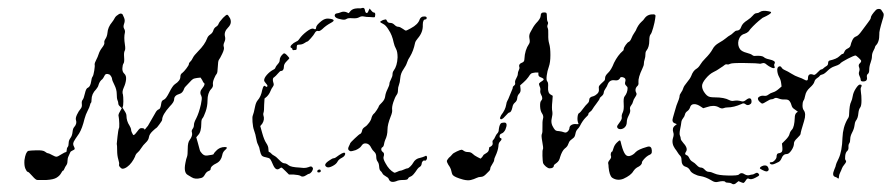

<svg xmlns="http://www.w3.org/2000/svg" viewBox="-20 -464 2298 495"><path d="M283 -425Q291 -432 296 -427Q297 -425 300 -418Q303 -411 300 -403Q297 -395 300 -390Q303 -385 302 -380Q299 -368 302 -349Q304 -337 301.5 -333Q299 -329 300 -316.5Q301 -304 298.5 -300.5Q296 -297 295.5 -288Q295 -279 300.5 -274Q306 -269 305 -259Q304 -249 299 -238Q294 -227 297 -220Q298 -215 298 -202.5Q298 -190 296 -188Q295 -187 300.5 -179Q306 -171 306 -166Q306 -152 314 -140Q318 -133 318 -130Q318 -127 319.5 -123.5Q321 -120 322.5 -117.5Q324 -115 325 -116Q328 -117 333 -124Q338 -131 341 -133Q344 -134 348 -133.5Q352 -133 352 -131Q352 -127 359 -137Q360 -138 361 -139Q366 -148 380 -172Q384 -180 389 -182Q391 -183 391.5 -183.5Q392 -184 393 -186Q394 -188 394.5 -190.5Q395 -193 396 -199Q397 -205 402.5 -207Q408 -209 416.5 -226Q425 -243 431 -247Q445 -256 445 -266Q445 -273 450 -276Q454 -279 460.5 -287.5Q467 -296 467 -299Q467 -302 470.5 -305Q474 -308 477 -314.5Q480 -321 491 -332Q508 -349 514 -365Q516 -371 522 -375Q528 -379 530 -385.5Q532 -392 537 -395Q542 -398 543.5 -402.5Q545 -407 555 -418Q563 -426 565.5 -426Q568 -426 573 -417Q579 -404 568 -393Q557 -382 560 -370Q562 -363 558.5 -355.5Q555 -348 557 -343Q559 -338 553 -325.5Q547 -313 544.5 -310Q542 -307 541.5 -291.5Q541 -276 538.5 -273.5Q536 -271 532 -261.5Q528 -252 529 -246Q530 -240 524 -234Q515 -224 515 -205Q515 -190 510 -176Q505 -162 502 -159Q499 -156 499 -146Q499 -124 491 -116L486 -110L490 -96Q494 -82 495 -77.5Q496 -73 501.5 -67.5Q507 -62 514 -63Q531 -65 531 -67Q531 -69 537 -75Q546 -85 560 -85Q570 -85 559 -76Q554 -71 553 -64Q550 -49 538 -43Q523 -36 523 -28Q523 -25 517.5 -23Q512 -21 508 -13.5Q504 -6 498 -5Q483 -1 474 -7Q468 -11 464 -13Q453 -19 458 -44Q460 -55 462 -59.5Q464 -64 464 -80.5Q464 -97 469 -103Q477 -114 475 -122Q473 -127 476.5 -131.5Q480 -136 480 -142Q480 -148 486 -159Q493 -173 498 -195Q499 -202 500 -207Q501 -212 499 -217Q493 -227 502 -237Q510 -247 506 -250Q504 -251 501 -258L497 -264L488 -263Q481 -262 478 -260.5Q475 -259 467 -250Q455 -238 455 -236Q451 -224 443 -222Q429 -218 429 -208Q429 -201 418 -190Q398 -168 398 -155Q398 -153 391 -143.5Q384 -134 383 -134Q382 -134 373.5 -126Q365 -118 364 -110.5Q363 -103 356 -96.5Q349 -90 344 -82Q339 -74 334.5 -70.5Q330 -67 328 -60Q325 -53 319.5 -45.5Q314 -38 307.5 -33.5Q301 -29 296 -29Q293 -29 289.5 -33Q286 -37 287 -40Q288 -43 285 -53Q282 -63 282 -76.5Q282 -90 281 -93Q281 -96 283 -112.5Q285 -129 286 -132Q288 -134 287.5 -146Q287 -158 286 -163Q284 -168 289 -176L294 -185L290 -189Q285 -193 285 -197Q285 -201 283 -205.5Q281 -210 281 -221.5Q281 -233 275 -245Q269 -257 269 -260Q269 -263 266.5 -267Q264 -271 262 -272Q252 -276 249 -268Q246 -262 244 -260Q237 -255 234 -245Q233 -240 228 -234Q216 -222 216 -207Q216 -200 214.5 -199Q213 -198 212 -193Q211 -188 206 -178.5Q201 -169 198 -158Q192 -133 184 -120Q172 -103 170 -98.5Q168 -94 169 -90Q173 -82 172.5 -80Q172 -78 167 -76Q162 -74 161 -71Q160 -68 157 -62Q154 -56 154 -49Q154 -42 151 -38Q148 -34 146 -29Q144 -24 142.5 -24Q141 -24 137.5 -17.5Q134 -11 126 -6Q118 -1 100 0Q92 0 85.5 0Q79 0 77 0Q73 1 63.5 -10Q54 -21 51.5 -21Q49 -21 45.5 -29Q42 -37 43 -51Q46 -72 53 -75Q57 -76 74 -76.5Q91 -77 96 -73Q101 -69 103.5 -69Q106 -69 115 -64Q122 -60 125.5 -60Q129 -60 138 -66Q148 -72 150 -72Q152 -72 152 -77Q152 -82 154.5 -85Q157 -88 157 -95Q157 -102 161.5 -108Q166 -114 167 -123.5Q168 -133 171 -136Q179 -145 176 -154Q174 -159 178.5 -168.5Q183 -178 187.5 -183Q192 -188 191 -195.5Q190 -203 193 -206.5Q196 -210 199 -223.5Q202 -237 207 -238Q213 -241 215 -254Q216 -263 219 -267Q221 -270 223 -282Q225 -294 224 -298Q224 -302 228 -309.5Q232 -317 234.5 -325Q237 -333 243.5 -341.5Q250 -350 249 -354Q248 -358 252 -364Q256 -370 257 -379Q258 -394 269 -407Q273 -412 275.5 -417Q278 -422 283 -425Z M800 -26Q807 -29 807 -23Q807 -20 802.5 -19.5Q798 -19 798 -22Q798 -25 800 -26ZM854 -64Q870 -75 870 -67Q869 -61 861 -57Q853 -53 850 -47Q847 -41 837.5 -36Q828 -31 823 -33Q811 -39 830 -51Q837 -56 840.5 -56Q844 -56 854 -64ZM711 -326Q714 -328 720 -321.5Q726 -315 726 -314Q726 -313 719 -306Q712 -299 712 -293Q712 -281 704 -281Q702 -281 696.5 -274.5Q691 -268 687 -265Q681 -262 685 -250Q687 -245 683.5 -240.5Q680 -236 677 -228.5Q674 -221 668 -215L662 -210L661 -194Q661 -178 659.5 -174Q658 -170 659 -167Q663 -156 656 -145L651 -139L656 -121Q661 -103 666.5 -95Q672 -87 672 -79.5Q672 -72 674 -72Q676 -72 679 -68.5Q682 -65 687 -62.5Q692 -60 700 -51.5Q708 -43 713 -43Q718 -43 724 -38Q730 -33 752 -32Q755 -32 763 -31Q770 -31 775 -33Q785 -38 787 -29Q787 -28 786 -25.5Q785 -23 783.5 -21Q782 -19 780 -17.5Q778 -16 777 -16Q775 -16 769 -12Q760 -6 754 -11Q750 -13 737 -14H725L716 -23Q707 -32 705.5 -32Q704 -32 700 -29Q691 -23 684 -39Q679 -51 676.5 -54Q674 -57 665.5 -58.5Q657 -60 654.5 -63.5Q652 -67 650 -76Q649 -84 645.5 -90.5Q642 -97 640.5 -107Q639 -117 635 -128Q632 -136 631 -149.5Q630 -163 632 -167Q634 -171 638 -191Q640 -200 644 -205Q653 -215 656 -232Q658 -240 660 -242Q662 -244 665 -241Q667 -239 669 -241Q671 -243 666 -248.5Q661 -254 661 -257Q661 -263 668 -271Q675 -279 684 -284Q689 -286 690 -289.5Q691 -293 696 -298.5Q701 -304 701 -308Q701 -318 711 -326ZM809 -410Q818 -417 827 -416Q850 -414 833 -405Q820 -398 811 -389Q804 -383 801 -384Q795 -386 791 -378Q789 -374 781.5 -365.5Q774 -357 772.5 -357Q771 -357 765 -353Q759 -349 752 -349Q747 -349 746 -347.5Q745 -346 745 -340Q745 -337 744 -336Q743 -335 739 -335Q734 -334 734 -336.5Q734 -339 732 -340Q724 -343 737 -353L744 -357Q748 -358 752 -364Q759 -374 771 -383Q783 -392 788 -390Q795 -386 795 -393Q795 -399 809 -410ZM1069 -421Q1080 -423 1080 -418Q1080 -414 1077 -414Q1070 -414 1070 -400Q1071 -381 1057 -365Q1051 -358 1050 -353Q1046 -333 1037 -318Q1032 -311 1029.5 -303Q1027 -295 1020 -285Q1013 -275 1012 -263Q1011 -251 1008.5 -245Q1006 -239 1006 -231.5Q1006 -224 1003 -220Q998 -213 994 -200.5Q990 -188 991 -181Q992 -175 987 -163Q979 -143 979 -130Q979 -115 973 -103Q971 -98 970 -92Q969 -86 966 -84.5Q963 -83 963 -79Q963 -75 967 -72Q972 -69 969 -60Q967 -55 974 -43Q983 -26 996 -19Q998 -18 1004 -21Q1010 -24 1012.5 -24Q1015 -24 1021.5 -27Q1028 -30 1030.5 -30Q1033 -30 1038 -35Q1043 -40 1045 -44Q1051 -55 1063 -57Q1071 -59 1075 -61Q1081 -65 1081 -57Q1081 -54 1079 -51.5Q1077 -49 1075 -50Q1072 -51 1069.5 -48Q1067 -45 1067 -41Q1066 -36 1062.5 -34Q1059 -32 1056 -28Q1045 -11 1039 -9Q1033 -7 1032 -3.5Q1031 0 1019.5 0Q1008 0 1002 3Q986 9 982 -3Q981 -6 974.5 -9.5Q968 -13 966 -17Q964 -21 961 -23.5Q958 -26 957.5 -34.5Q957 -43 953.5 -47.5Q950 -52 950 -60Q950 -68 945 -72.5Q940 -77 937 -83Q931 -96 919 -94Q915 -93 911.5 -87.5Q908 -82 897 -77Q887 -74 884.5 -74Q882 -74 879 -77Q876 -80 879.5 -87Q883 -94 883 -95Q883 -96 894.5 -107Q906 -118 909 -119Q912 -120 914 -129Q915 -133 921 -137Q926 -140 931.5 -147.5Q937 -155 938 -161Q939 -165 942 -169Q946 -172 951.5 -180.5Q957 -189 957 -191Q957 -192 964.5 -199.5Q972 -207 973 -215.5Q974 -224 979 -234Q984 -244 984 -248Q984 -252 988 -259.5Q992 -267 992 -272.5Q992 -278 995 -282Q1004 -294 1005 -316Q1005 -331 1001 -338Q997 -345 995 -354Q991 -374 982 -387Q975 -399 967.5 -402.5Q960 -406 960 -408Q960 -408 963 -410Q966 -412 969.5 -413Q973 -414 974.5 -414Q976 -414 978 -409.5Q980 -405 986 -405Q992 -405 997 -400Q1002 -395 1006.5 -395Q1011 -395 1018 -390Q1025 -385 1026.5 -385Q1028 -385 1039 -391Q1058 -401 1062 -414Q1064 -419 1069 -421ZM912 -443Q920 -446 921 -437Q922 -431 925 -430.5Q928 -430 930 -436L933 -442L937 -437Q941 -432 943 -432Q949 -432 947 -423Q947 -420 945.5 -419.5Q944 -419 935 -420Q924 -420 918 -421.5Q912 -423 906 -419.5Q900 -416 888.5 -417Q877 -418 873 -415Q869 -412 860 -414Q842 -417 843 -425Q844 -429 848.5 -429.5Q853 -430 859 -432.5Q865 -435 872 -433L879 -430L884 -436Q889 -441 896.5 -442Q904 -443 906.5 -442.5Q909 -442 912 -443Z M1582 -91Q1587 -72 1592.5 -65.5Q1598 -59 1607 -63Q1614 -66 1619 -72Q1626 -79 1647 -85Q1655 -88 1658 -84Q1660 -82 1660.5 -76Q1661 -70 1659 -68Q1658 -66 1651 -63Q1646 -60 1640.5 -54Q1635 -48 1635 -45Q1635 -38 1622 -32Q1617 -29 1613 -23Q1607 -12 1587 -3Q1571 3 1558 -6Q1551 -12 1549 -33Q1549 -39 1548 -42.5Q1547 -46 1552 -52Q1557 -58 1555 -62Q1554 -65 1555 -69Q1556 -73 1558 -73Q1559 -73 1561.5 -81.5Q1564 -90 1570 -96Q1576 -102 1578 -102Q1580 -102 1582 -91ZM1273 -147Q1277 -148 1281 -148Q1290 -147 1283 -130Q1279 -122 1273.5 -120Q1268 -118 1268 -113Q1268 -108 1271 -108Q1276 -106 1269 -99Q1265 -95 1265 -87Q1264 -76 1257 -61Q1254 -55 1254 -51.5Q1254 -48 1249 -40.5Q1244 -33 1244 -29.5Q1244 -26 1241.5 -23.5Q1239 -21 1232.5 -14.5Q1226 -8 1220 -8Q1214 -8 1208 -5Q1202 -2 1194 0Q1186 2 1174 -1Q1152 -7 1147 -13Q1145 -16 1143.5 -23.5Q1142 -31 1136 -39Q1132 -46 1132 -48.5Q1132 -51 1137 -57Q1142 -61 1146 -66Q1148 -69 1157.5 -73.5Q1167 -78 1170 -78Q1172 -78 1176 -75Q1180 -72 1187 -72Q1194 -72 1198.5 -67.5Q1203 -63 1211 -59L1219 -55L1223 -59Q1226 -64 1227 -65Q1228 -66 1234 -69.5Q1240 -73 1240.5 -79Q1241 -85 1242.5 -85Q1244 -85 1247.5 -88Q1251 -91 1250 -96Q1249 -101 1251.5 -103Q1254 -105 1256.5 -111Q1259 -117 1262.5 -120.5Q1266 -124 1266 -131Q1268 -145 1273 -147ZM1393 -239Q1392 -224 1400 -220L1405 -217L1404 -203Q1402 -185 1404 -176Q1405 -169 1402.5 -159Q1400 -149 1404 -140Q1408 -132 1411 -129Q1414 -126 1421 -126Q1429 -125 1434 -123Q1439 -121 1443 -124.5Q1447 -128 1448 -133Q1448 -139 1453.5 -142Q1459 -145 1466 -144Q1471 -144 1471 -144Q1472 -145 1471 -146Q1468 -153 1469 -162.5Q1470 -172 1474 -173Q1476 -174 1483 -183.5Q1490 -193 1494.5 -197Q1499 -201 1499 -206Q1499 -214 1510 -216Q1514 -217 1519.5 -222Q1525 -227 1524 -234Q1523 -240 1525 -243Q1527 -246 1537 -255Q1540 -257 1540 -263Q1540 -269 1548 -276.5Q1556 -284 1563 -302Q1573 -322 1586 -333Q1588 -334 1588 -337Q1588 -341 1593 -348Q1598 -355 1601 -356Q1605 -358 1608 -365.5Q1611 -373 1614.5 -378Q1618 -383 1619 -385Q1625 -400 1634 -408Q1639 -412 1642 -417Q1650 -428 1666 -427Q1670 -426 1670 -423Q1670 -421 1669 -415Q1668 -407 1664 -392.5Q1660 -378 1657 -375Q1654 -371 1654 -360Q1654 -343 1647 -334Q1644 -331 1644 -324Q1644 -317 1642 -311Q1640 -305 1640 -300Q1640 -295 1636 -287Q1625 -264 1626 -252Q1627 -245 1623 -242Q1615 -234 1621 -223Q1622 -220 1617.5 -213.5Q1613 -207 1612 -202Q1611 -197 1607 -192Q1603 -187 1604.5 -181.5Q1606 -176 1601 -166.5Q1596 -157 1596 -150Q1596 -138 1587 -133Q1581 -130 1576 -131.5Q1571 -133 1571 -138Q1571 -140 1577.5 -148.5Q1584 -157 1583 -162Q1582 -167 1585.5 -174Q1589 -181 1588 -196Q1587 -211 1590 -215Q1598 -225 1598 -237Q1598 -240 1594 -243.5Q1590 -247 1592 -253.5Q1594 -260 1590 -263Q1583 -267 1579 -264Q1579 -262 1575.5 -259Q1572 -256 1565 -257Q1552 -259 1547 -247Q1545 -241 1541 -235.5Q1537 -230 1536.5 -225Q1536 -220 1531 -216Q1526 -212 1526 -210Q1526 -208 1518 -197.5Q1510 -187 1507.5 -182.5Q1505 -178 1501 -175.5Q1497 -173 1497 -170Q1497 -167 1490 -161Q1482 -153 1475 -139Q1473 -135 1469 -131Q1465 -127 1463.5 -119Q1462 -111 1458.5 -108.5Q1455 -106 1451 -102.5Q1447 -99 1445 -92.5Q1443 -86 1436 -81Q1429 -75 1424 -59Q1422 -49 1415 -44Q1408 -39 1408 -38Q1408 -30 1397 -30Q1393 -30 1387.5 -34.5Q1382 -39 1380 -44Q1379 -48 1378.5 -62.5Q1378 -77 1380 -80Q1381 -83 1378 -99Q1375 -115 1377 -118.5Q1379 -122 1378.5 -136.5Q1378 -151 1380 -158Q1382 -165 1377.5 -171.5Q1373 -178 1372.5 -189.5Q1372 -201 1375 -204Q1381 -210 1375 -220Q1372 -226 1373 -231Q1374 -236 1371 -242Q1369 -247 1370 -249Q1371 -251 1379 -256Q1383 -259 1381 -261Q1379 -263 1373.5 -265Q1368 -267 1368 -272V-277H1360Q1352 -276 1349.5 -274.5Q1347 -273 1342 -265Q1337 -258 1329 -251L1321 -244L1322 -235Q1323 -227 1318.5 -222.5Q1314 -218 1313.5 -211Q1313 -204 1307.5 -199.5Q1302 -195 1301 -187Q1298 -174 1293 -174Q1291 -174 1283 -165Q1272 -152 1269 -159Q1269 -161 1272 -167Q1283 -181 1285 -194Q1286 -201 1288 -204Q1290 -207 1294 -217.5Q1298 -228 1300 -232Q1302 -236 1302 -238.5Q1302 -241 1305.5 -243.5Q1309 -246 1308 -250.5Q1307 -255 1311 -262Q1315 -269 1315 -273.5Q1315 -278 1317.5 -283Q1320 -288 1319 -291Q1316 -299 1327 -303Q1332 -305 1332 -312Q1333 -335 1344 -351Q1347 -355 1345 -364.5Q1343 -374 1348 -382Q1355 -396 1362 -404Q1374 -416 1374 -424Q1374 -428 1376 -430Q1378 -432 1383 -432Q1388 -432 1389 -430Q1390 -428 1390 -419.5Q1390 -411 1392 -408Q1394 -405 1392 -400.5Q1390 -396 1392 -392Q1394 -388 1393.5 -374.5Q1393 -361 1396 -351Q1399 -341 1399 -322Q1399 -303 1395 -292Q1391 -281 1389.5 -269Q1388 -257 1391 -254Q1394 -251 1393 -239Z M1948 -37Q1957 -39 1960 -33Q1963 -27 1961 -24.5Q1959 -22 1956 -22Q1953 -22 1946 -25.5Q1939 -29 1939 -30Q1939 -34 1948 -37ZM2197 -246Q2204 -246 2200 -239Q2198 -236 2199.5 -227Q2201 -218 2201 -204.5Q2201 -191 2197.5 -186.5Q2194 -182 2193 -172Q2192 -159 2186 -152Q2184 -149 2183 -140.5Q2182 -132 2177 -122.5Q2172 -113 2172 -105.5Q2172 -98 2169.5 -94.5Q2167 -91 2167.5 -84.5Q2168 -78 2164 -74.5Q2160 -71 2159 -62Q2158 -53 2160 -51Q2164 -48 2157 -40Q2152 -34 2150.5 -29.5Q2149 -25 2146 -19Q2143 -13 2143 -9Q2143 -5 2142 -4Q2141 -3 2139 -5Q2137 -7 2133 -8Q2124 -11 2131 -27Q2135 -36 2135 -38.5Q2135 -41 2142 -55Q2151 -74 2152 -109Q2153 -136 2165 -157Q2169 -162 2169 -168Q2170 -194 2174 -201Q2177 -207 2178.5 -216.5Q2180 -226 2186.5 -236Q2193 -246 2197 -246ZM1939 -433Q1946 -438 1961 -435Q1968 -434 1968 -432Q1968 -428 1946 -418Q1943 -416 1936 -410Q1929 -404 1921.5 -396.5Q1914 -389 1910 -383Q1906 -379 1900 -377Q1888 -374 1884 -360Q1881 -347 1888 -337Q1893 -331 1904.5 -328Q1916 -325 1919.5 -322Q1923 -319 1928 -320Q1944 -321 1949 -317Q1953 -313 1963 -311Q1972 -309 1975.5 -306.5Q1979 -304 1977 -300Q1975 -297 1976.5 -293.5Q1978 -290 1977 -289Q1975 -287 1968.5 -290Q1962 -293 1957 -297Q1951 -303 1945.5 -301Q1940 -299 1937 -300Q1934 -301 1900.5 -301.5Q1867 -302 1862.5 -299.5Q1858 -297 1854.5 -298Q1851 -299 1847.5 -296Q1844 -293 1839 -290Q1834 -287 1831.5 -285Q1829 -283 1819 -278Q1809 -273 1799.5 -261.5Q1790 -250 1790 -242.5Q1790 -235 1795 -227Q1799 -221 1802.5 -218Q1806 -215 1810.5 -214Q1815 -213 1823 -213Q1847 -213 1860 -206Q1866 -203 1871 -204Q1881 -206 1891 -203Q1897 -201 1903 -206Q1909 -211 1913 -210.5Q1917 -210 1917.5 -204Q1918 -198 1915 -196Q1908 -190 1901 -196Q1897 -199 1892 -196Q1872 -187 1855 -187Q1850 -187 1845 -185Q1840 -183 1832 -188Q1820 -194 1803 -188L1793 -185L1787 -189Q1777 -196 1769 -195.5Q1761 -195 1759 -187Q1757 -181 1752 -177.5Q1747 -174 1746 -169Q1745 -164 1741 -159Q1737 -154 1736.5 -148.5Q1736 -143 1733.5 -131Q1731 -119 1733 -114.5Q1735 -110 1735 -106.5Q1735 -103 1742 -95Q1755 -81 1748 -72Q1744 -66 1750 -64Q1754 -63 1757 -56.5Q1760 -50 1765.5 -47Q1771 -44 1776.5 -38Q1782 -32 1787 -32Q1792 -32 1797 -26.5Q1802 -21 1807.5 -21Q1813 -21 1822.5 -16.5Q1832 -12 1857 -11.5Q1882 -11 1885 -14Q1891 -21 1901 -14Q1907 -11 1912 -12.5Q1917 -14 1919.5 -14Q1922 -14 1927 -17Q1932 -20 1935 -17Q1938 -14 1937 -12Q1936 -10 1928 -6Q1917 0 1911 -3Q1908 -5 1905 -2Q1899 7 1897.5 7.5Q1896 8 1891 6L1884 3L1879 7Q1872 14 1866 9Q1863 7 1857 7Q1851 7 1850 5Q1847 1 1830 5Q1823 7 1814 1Q1799 -8 1786 -10Q1778 -11 1769.5 -15.5Q1761 -20 1759 -25Q1755 -32 1748 -34Q1737 -37 1737 -52Q1737 -59 1733.5 -62.5Q1730 -66 1727 -71Q1724 -76 1720 -81Q1711 -94 1715 -108Q1718 -117 1716 -122Q1712 -134 1720 -140L1725 -144L1720 -146Q1711 -149 1715 -161Q1717 -167 1719 -175Q1721 -183 1724 -192Q1732 -211 1732 -216Q1732 -220 1736 -225.5Q1740 -231 1741.5 -236.5Q1743 -242 1751 -251.5Q1759 -261 1762 -268Q1767 -282 1776 -287Q1781 -290 1785.5 -297.5Q1790 -305 1798 -313Q1811 -326 1817 -337Q1822 -347 1833.5 -353.5Q1845 -360 1851.5 -365.5Q1858 -371 1862 -373Q1866 -375 1871 -380Q1876 -385 1879 -385Q1888 -385 1891 -395Q1894 -404 1907 -412Q1916 -418 1921 -424Q1926 -430 1930.5 -430Q1935 -430 1939 -433ZM2238 -438Q2241 -441 2246 -441Q2251 -441 2253 -437Q2255 -434 2257.5 -430Q2260 -426 2255 -412Q2246 -382 2247 -376Q2247 -372 2246.5 -366.5Q2246 -361 2244 -356Q2242 -351 2240 -349Q2236 -345 2236 -343Q2236 -341 2232 -333.5Q2228 -326 2228 -319Q2228 -312 2224.5 -302.5Q2221 -293 2221 -284.5Q2221 -276 2217.5 -273.5Q2214 -271 2215 -265Q2217 -254 2205 -254Q2199 -254 2199 -258Q2199 -262 2196 -268Q2193 -274 2195 -279.5Q2197 -285 2195 -290Q2192 -297 2197 -301Q2201 -305 2200 -308Q2198 -311 2192.5 -316Q2187 -321 2185.5 -321Q2184 -321 2178 -318.5Q2172 -316 2165.5 -312.5Q2159 -309 2153 -305.5Q2147 -302 2145 -299Q2141 -296 2131.5 -293Q2122 -290 2113.5 -281.5Q2105 -273 2100 -272Q2095 -271 2093.5 -268.5Q2092 -266 2086.5 -262.5Q2081 -259 2079.5 -253Q2078 -247 2068 -238Q2058 -229 2056 -218Q2054 -207 2051 -204Q2049 -200 2049 -192Q2049 -184 2052 -180Q2059 -171 2053 -152Q2044 -123 2044 -119Q2044 -116 2035.5 -108Q2027 -100 2027 -95Q2027 -86 2020.5 -76.5Q2014 -67 2009 -67Q1999 -67 1995 -56Q1992 -49 1987.5 -46.5Q1983 -44 1978 -42Q1969 -38 1965.5 -42Q1962 -46 1970 -46Q1972 -46 1975 -48.5Q1978 -51 1980 -54Q1982 -57 1982 -59Q1982 -69 1988 -69Q1991 -69 1994.5 -71.5Q1998 -74 1997 -84L1996 -94L2005 -103Q2014 -112 2015.5 -118.5Q2017 -125 2022 -130Q2028 -137 2029 -160Q2029 -169 2033 -173L2037 -176L2033 -179Q2030 -181 2026 -184Q2022 -187 2020.5 -193Q2019 -199 2015.5 -203.5Q2012 -208 2003.5 -207.5Q1995 -207 1987.5 -210Q1980 -213 1976.5 -210.5Q1973 -208 1969 -208Q1965 -208 1956.5 -202.5Q1948 -197 1945 -197Q1944 -197 1942 -198.5Q1940 -200 1938 -202Q1936 -204 1935 -206Q1934 -208 1934 -210Q1934 -213 1939 -215.5Q1944 -218 1950 -217Q1956 -216 1961 -220Q1966 -224 1973 -226Q1980 -228 1988 -235L1995 -241L1994 -249Q1993 -258 1989 -265Q1985 -272 1984 -280.5Q1983 -289 1987 -292Q1992 -295 1995 -290Q1997 -286 2004 -283Q2011 -280 2020.5 -274Q2030 -268 2039 -265Q2048 -262 2053 -259Q2063 -253 2063 -262Q2063 -277 2078 -271Q2081 -270 2088 -277.5Q2095 -285 2097.5 -285Q2100 -285 2103 -288Q2106 -291 2110.5 -293.5Q2115 -296 2115 -301.5Q2115 -307 2119 -308Q2137 -312 2144 -319Q2150 -325 2152.5 -325Q2155 -325 2157 -330.5Q2159 -336 2165.5 -339Q2172 -342 2173 -347.5Q2174 -353 2177.5 -360.5Q2181 -368 2187 -370Q2193 -372 2201.5 -384Q2210 -396 2217.5 -405.5Q2225 -415 2225 -418Q2225 -424 2238 -438Z"/></svg>

Font: TT2020 Style D
Style: Italic
Weight: 400
Italic angle: -15°
Version: Version 0.2.000